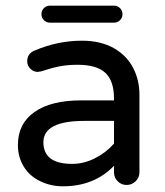

<svg xmlns="http://www.w3.org/2000/svg" viewBox="-20 -654 589 685"><path d="M125 -6.8Q86.9 -24.4 65.4 -58.6Q43.9 -92.8 43.9 -136.7Q43.9 -212.9 103 -254.4Q162.1 -295.9 269.5 -295.9H386.7V-302.7Q386.7 -365.2 356 -394Q325.2 -422.9 256.8 -422.9Q221.7 -422.9 193.4 -417.5Q165 -412.1 127 -399.4L114.3 -397.5Q99.6 -397.5 88.4 -408.7Q77.1 -419.9 77.1 -435.5Q77.1 -462.9 103.5 -473.6Q185.5 -508.8 272.5 -508.8Q339.8 -508.8 387.7 -481.4Q432.6 -455.1 455.1 -411.6Q477.5 -368.2 477.5 -315.4V-39.1Q477.5 -20.5 463.9 -7.3Q450.2 5.9 431.6 5.9Q413.1 5.9 399.9 -7.3Q386.7 -20.5 386.7 -39.1V-62.5Q316.4 10.7 204.1 10.7Q162.1 10.7 125 -6.8ZM386.7 -141.6V-222.7H281.2Q134.8 -222.7 134.8 -146.5Q134.8 -69.3 237.3 -69.3Q279.3 -69.3 318.8 -89.4Q358.4 -109.4 386.7 -141.6ZM127.9 -603.5Q127.9 -616.2 136.7 -625Q145.5 -633.8 158.2 -633.8H386.7Q399.4 -633.8 408.2 -625Q417 -616.2 417 -603.5Q417 -590.8 408.2 -582Q399.4 -573.2 386.7 -573.2H158.2Q145.5 -573.2 136.7 -582Q127.9 -590.8 127.9 -603.5Z"/></svg>

Font: jf-openhuninn-2.1
Style: Regular
Weight: 400
Designer: [Kosugi Maru]
Designed by MOTOYA      

[Varela Round]
Joe Prince (Latin component); Avraham Cornfeld (Hebrew component)
Foundry: justfont Co., Ltd.
Version: 2.1